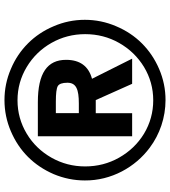

<svg xmlns="http://www.w3.org/2000/svg" viewBox="30 -794 775 876"><g transform="rotate(-90 418.0 -356.5)"><path d="M398.9 10.7C448.2 10.7 495.6 1 541 -18.6C586.4 -38.1 625 -64.5 657.7 -97.2C690.4 -129.9 716.8 -169.4 735.8 -214.8C755.4 -260.3 765.1 -308.1 765.1 -357.4C765.1 -406.7 755.4 -454.1 735.8 -499.5C716.8 -544.9 690.4 -584 657.7 -616.7C625 -649.4 586.4 -675.8 541 -694.8C495.6 -714.4 448.2 -724.1 398.9 -724.1C349.6 -724.1 301.8 -714.4 256.3 -694.8C166 -656.2 100.1 -589.8 61 -499.5C42 -454.1 32.2 -406.7 32.2 -357.4C31.2 -236.8 92.8 -127 182.1 -61C242.7 -15.6 319.3 10.7 398.9 10.7ZM397.9 -45.4C342.8 -45.4 292 -59.6 245.6 -87.4C199.2 -115.7 163.1 -153.8 136.2 -201.2C109.4 -248.5 96.2 -300.3 96.2 -356C96.2 -411.1 109.4 -462.4 136.2 -509.8C163.1 -557.1 199.2 -594.7 245.6 -622.6C292 -650.4 342.8 -664.6 397.9 -664.6C453.1 -664.6 503.4 -650.4 549.8 -622.6C596.2 -594.7 632.8 -557.1 659.7 -509.8C686.5 -462.4 699.7 -411.1 699.7 -356C699.7 -300.3 686.5 -248.5 659.7 -201.2C632.8 -153.8 596.2 -115.7 549.8 -87.4C503.4 -59.6 453.1 -45.4 397.9 -45.4ZM339.4 -489.7H392.1C428.7 -489.7 452.1 -486.8 462.4 -481C472.7 -475.1 478 -460.4 478 -437C478 -396.5 447.3 -384.8 383.3 -384.8H339.4ZM338.9 -141.6V-307.6H398.9L473.1 -141.6H587.9L496.1 -324.7C553.7 -340.3 582.5 -379.9 582.5 -442.9C582.5 -528.3 522.5 -571.8 389.2 -571.8H233.9V-141.6Z"/></g></svg>

Font: Ride
Style: Bold
Weight: 700
Version: Version 3.000